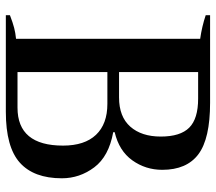

<svg xmlns="http://www.w3.org/2000/svg" viewBox="-61 -679 740 658"><g transform="rotate(90 309.0 -350.0)"><path d="M32 -14Q58 -24 75.5 -28.5Q93 -33 113 -35V-666Q71 -672 32 -685V-700H332Q455 -700 508.5 -660Q562 -620 562 -536Q562 -479 529.5 -433.5Q497 -388 433 -373V-368Q516 -353 553.5 -303Q591 -253 591 -192Q591 -96 537.5 -48Q484 0 363 0H32ZM314 -388Q380 -388 414 -426.5Q448 -465 448 -531Q448 -598 417.5 -628.5Q387 -659 318 -659H227V-388ZM349 -40Q479 -40 479 -196Q479 -270 442 -309Q405 -348 336 -348H227V-40Z"/></g></svg>

Font: Trirong Medium
Style: Regular
Weight: 500
Designer: Katatrad Team
Foundry: CadsonDemak
Version: Version 1.001